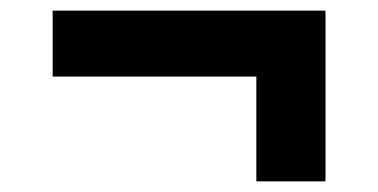

<svg xmlns="http://www.w3.org/2000/svg" viewBox="-20 -468 711 361"><path d="M462 -127V-324H79V-448H592V-127Z"/></svg>

Font: Nunito Sans 10pt SemiExpanded Black
Style: Regular
Weight: 900
Width: 6
Designer: Vernon Adams
Foundry: Vernon Adams
Version: Version 3.101;gftools[0.9.27]